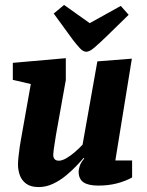

<svg xmlns="http://www.w3.org/2000/svg" viewBox="-20 -746 595 779"><path d="M137 13Q105 13 86.5 -0.5Q68 -14 60.5 -35Q53 -56 53 -78Q53 -90 55 -110Q57 -130 60 -150Q63 -170 65 -180L105 -405L32 -422V-491L247 -510V-421L207 -198Q206 -189 203 -172Q200 -155 198 -139.5Q196 -124 196 -118Q196 -107 201.5 -100.5Q207 -94 219 -94Q232 -94 250 -104.5Q268 -115 285.5 -130.5Q303 -146 315 -159L375 -497L515 -508L448 -95H516V-26Q489 -11 454.5 -2Q420 7 379 7Q338 7 318.5 -6.5Q299 -20 299 -50Q299 -58 303.5 -72.5Q308 -87 322 -103L319 -105Q309 -93 290.5 -73.5Q272 -54 248 -34Q224 -14 195.5 -0.5Q167 13 137 13ZM330 -536Q317 -536 303.5 -551Q290 -566 276 -584L198 -691L240 -726L344 -652L470 -722L502 -686L415 -601Q382 -569 362.5 -552.5Q343 -536 330 -536Z"/></svg>

Font: Faustina ExtraBold
Style: Italic
Weight: 800
Italic angle: -8°
Designer: Alfonso Garcia
Foundry: http://www.omnibus-type.com
Version: Version 1.200